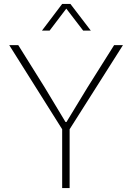

<svg xmlns="http://www.w3.org/2000/svg" viewBox="-20 -959 674 979"><path d="M297 -300 27 -729H73L208 -513L314 -337H319L426 -513L562 -729H607L335 -300V0H297ZM297 -939H339L443 -803H404L318 -915L233 -803H194Z"/></svg>

Font: Mona Sans VF XLt
Style: Regular
Weight: 200
Designer: Deni Anggara
Foundry: GitHub
Version: Version 2.000;Glyphs 3.2.3 (3260)